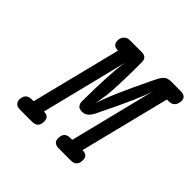

<svg xmlns="http://www.w3.org/2000/svg" viewBox="-154 -768 925 925"><g transform="rotate(45 308.5 -305.5)"><path d="M59.1 -30.8Q59.1 -74.7 101.1 -75.2H113.8L229 -535.2H228Q192.9 -535.2 192.9 -567.9Q192.9 -575.7 194.8 -583.7Q196.8 -591.8 206.8 -601.3Q216.8 -610.8 233.9 -610.8H314.9Q350.1 -610.8 349.6 -576.2V-525.9Q348.6 -456.1 346.4 -408.9Q344.2 -361.8 342 -346.4Q339.8 -331.1 335.9 -308.1Q332 -285.2 331.1 -276.9Q348.1 -343.8 452.1 -558.1Q453.1 -560.1 457 -567.6Q460.9 -575.2 461.9 -577.1Q462.9 -579.1 467 -585.4Q471.2 -591.8 473.6 -594Q476.1 -596.2 480.5 -600.6Q484.9 -605 489.5 -606.4Q494.1 -607.9 500.5 -609.4Q506.8 -610.8 514.2 -610.8H579.1Q617.2 -610.8 617.2 -580.1Q614.3 -535.2 575.2 -535.2H562L446.8 -75.2Q482.9 -75.2 482.9 -43Q482.9 0 441.9 0H360.8Q322.8 0 323.2 -33.2Q323.2 -75.2 363.8 -75.2H377L486.8 -516.1Q466.8 -447.3 373 -257.8Q373 -256.8 369.1 -249Q365.2 -241.2 363.5 -238.5Q361.8 -235.8 357.4 -229Q353 -222.2 349.6 -219Q346.2 -215.8 340.1 -211.4Q334 -207 327.4 -205.6Q320.8 -204.1 313 -204.1Q278.8 -204.1 278.8 -241.2Q278.8 -327.1 282.5 -396Q286.1 -464.8 290 -491.2L293.9 -517.1L184.1 -75.2Q219.2 -75.2 219.2 -43Q219.2 0 179.2 0H98.1Q75.2 0 67.1 -10.5Q59.1 -21 59.1 -30.8Z"/></g></svg>

Font: CMU Typewriter Text
Style: BoldItalic
Weight: 700
Italic angle: -14.04°
Version: Version 0.7.0